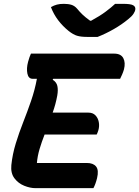

<svg xmlns="http://www.w3.org/2000/svg" viewBox="-20 -979 724 999"><path d="M165 0Q137 0 106 -12.5Q75 -25 55 -51.5Q35 -78 39 -120Q45 -177 62 -232.5Q79 -288 100.5 -342.5Q122 -397 141.5 -453.5Q161 -510 172 -569H150Q128 -569 122.5 -596Q117 -623 126 -657Q130 -672 133.5 -681.5Q137 -691 141 -700H574Q609 -700 621.5 -676.5Q634 -653 625 -618Q621 -604 615.5 -591.5Q610 -579 605 -569H257L254 -564Q274 -552 278.5 -531.5Q283 -511 278 -482Q274 -460 268 -437.5Q262 -415 254 -393H440Q463 -393 476.5 -379Q490 -365 494 -344Q498 -323 492 -302Q490 -294 487.5 -289Q485 -284 483 -279H212Q197 -241 186 -204Q175 -167 172 -131H432Q465 -131 480 -112.5Q495 -94 485 -52Q477 -20 466 0ZM488 -787H432Q401 -787 381 -793Q361 -799 337 -818Q306 -843 282.5 -874Q259 -905 245 -942Q261 -951 276 -955Q291 -959 312 -959Q335 -959 351.5 -954Q368 -949 381 -934Q394 -918 409 -903.5Q424 -889 449 -871H454Q500 -896 530 -918.5Q560 -941 579 -959H620Q660 -959 673 -951.5Q686 -944 684 -930Q683 -920 674.5 -907Q666 -894 647 -879Q613 -851 572 -827.5Q531 -804 488 -787Z"/></svg>

Font: Recursive Mn Csl St
Style: Bold Italic
Weight: 700
Italic angle: -15°
Monospace: yes
Version: Version 1.079;hotconv 1.0.112;makeotfexe 2.5.65598; ttfautoh